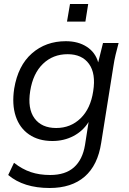

<svg xmlns="http://www.w3.org/2000/svg" viewBox="-20 -717 643 960"><path d="M228 223Q98 223 21 158L50 97Q91 129 134 143.5Q177 158 231 158Q307 158 350 119.5Q393 81 405 8L423 -107Q395 -62 347.5 -37Q300 -12 242 -12Q173 -12 125.5 -44.5Q78 -77 58.5 -136Q39 -195 51 -274Q70 -389 139.5 -450Q209 -511 309 -511Q371 -511 414 -483Q457 -455 471 -405L495 -502H573Q565 -473 558 -443.5Q551 -414 547 -386L486 -3Q469 109 403.5 166Q338 223 228 223ZM261 -77Q333 -77 383 -125.5Q433 -174 446 -261Q460 -349 425 -397.5Q390 -446 318 -446Q245 -446 195 -398Q145 -350 131 -262Q117 -174 152.5 -125.5Q188 -77 261 -77ZM315 -609 330 -697H421L407 -609Z"/></svg>

Font: Mulish
Style: Italic
Weight: 400
Italic angle: -9°
Designer: Vernon Adams
Foundry: Vernon Adams
Version: Version 3.603; ttfautohint (v1.8.3)